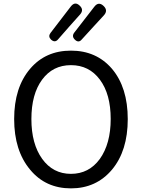

<svg xmlns="http://www.w3.org/2000/svg" viewBox="-20 -1025 782 1058"><path d="M371 13Q231 13 146 -90Q58 -195 58 -369Q58 -543 146 -646Q231 -746 371 -746Q511 -746 597 -646Q684 -543 684 -368.5Q684 -194 597 -90Q510 13 371 13ZM371 -67Q470 -67 530 -149Q590 -233 590 -369.5Q590 -506 530.5 -586Q471 -666 371 -666Q271 -666 212 -586Q153 -506 153 -369Q153 -232 212.5 -149.5Q272 -67 371 -67ZM392 -807Q374 -825 389 -845L499 -987Q523 -1019 551 -992Q577 -967 552 -940L494 -877L431 -808Q413 -786 392 -807ZM261 -807Q244 -824 258 -843L370 -989Q393 -1019 419 -994Q444 -971 421 -945L362 -879L299 -807Q282 -788 261 -807Z"/></svg>

Font: GenSenRounded JP R
Style: Regular
Weight: 400
Version: Version 1.501;PS 1;hotconv 16.6.51;makeotf.lib2.5.65220